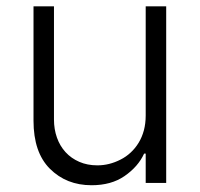

<svg xmlns="http://www.w3.org/2000/svg" viewBox="-20 -565 617 593"><path d="M83.5 -192.1V-545.5H146.7V-196Q146.7 -165.8 155.9 -139.9Q165.1 -114 182.5 -95Q199.9 -76 224.8 -65.2Q249.6 -54.3 280.9 -54.3Q317.5 -54.3 352.3 -72.1Q369.3 -80.6 383.5 -93.8Q397.7 -106.9 408.2 -124.1Q418.7 -141.3 424.4 -162.5Q430 -183.6 430 -208.5V-545.5H493.3V0H430V-90.6H425.1Q406.6 -50.1 364.3 -21Q323.5 7.1 262.8 7.1Q185 7.1 133.9 -44Q83.5 -94.5 83.5 -192.1Z"/></svg>

Font: Inter P Light
Style: Regular
Weight: 300
Designer: Rasmus Andersson
Foundry: rsms
Version: Version 3.018;git-588b23468